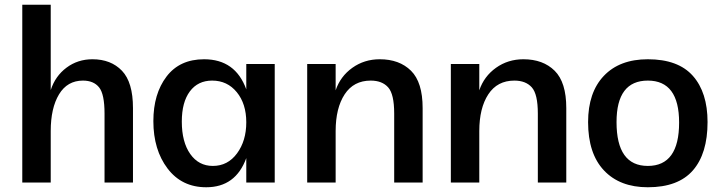

<svg xmlns="http://www.w3.org/2000/svg" viewBox="-20 -770 3042 810"><path d="M74 -750H194V-390Q213 -449 260.5 -484.5Q308 -520 370 -520Q448 -520 494.5 -471.5Q541 -423 541 -314V0H421V-291Q421 -373 398 -401.5Q375 -430 330 -430Q264 -430 229 -372Q194 -314 194 -217V0H74Z M1019 -103Q974 20 850 20Q747 20 687 -59Q627 -138 627 -259Q627 -374 682.5 -447Q738 -520 841 -520Q973 -520 1019 -393V-500H1139V0H1019ZM878 -70Q941 -70 980 -123Q1019 -176 1019 -254Q1019 -332 979 -381Q939 -430 875 -430Q815 -430 781 -384.5Q747 -339 747 -257Q747 -171 782.5 -120.5Q818 -70 878 -70Z M1643 -291Q1643 -373 1617.5 -401.5Q1592 -430 1544 -430Q1472 -430 1434 -372Q1396 -314 1396 -217V0H1276V-500H1396V-389Q1416 -448 1466.5 -484Q1517 -520 1582 -520Q1665 -520 1714 -471.5Q1763 -423 1763 -314V0H1643Z M2249 -291Q2249 -373 2223.5 -401.5Q2198 -430 2150 -430Q2078 -430 2040 -372Q2002 -314 2002 -217V0H1882V-500H2002V-389Q2022 -448 2072.5 -484Q2123 -520 2188 -520Q2271 -520 2320 -471.5Q2369 -423 2369 -314V0H2249Z M2713 20Q2595 20 2528 -51Q2461 -122 2461 -255Q2461 -380 2527.5 -450Q2594 -520 2713 -520Q2841 -520 2903 -450Q2965 -380 2965 -255Q2965 -122 2903 -51Q2841 20 2713 20ZM2713 -70Q2845 -70 2845 -253Q2845 -430 2713 -430Q2581 -430 2581 -255Q2581 -70 2713 -70Z"/></svg>

Font: Moderustic Med
Style: Regular
Weight: 500
Designer: Tural Alisoy
Foundry: TAFT Foundry
Version: Version 2.110